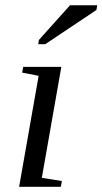

<svg xmlns="http://www.w3.org/2000/svg" viewBox="-20 -715 392 735"><path d="M140.1 -34.2 216.8 -22 212.9 0H53.2L127.9 -424.8L64.9 -437L68.8 -459H214.8ZM126.5 -545.9 128.9 -562 248 -694.8H352.1L349.1 -676.8L153.3 -545.9Z"/></svg>

Font: Tinos
Style: Italic
Weight: 400
Italic angle: -16.333°
Designer: Steve Matteson
Foundry: Monotype Imaging Inc.
Version: Version 1.32